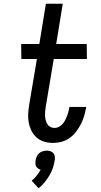

<svg xmlns="http://www.w3.org/2000/svg" viewBox="-20 -755 540 1025"><path d="M264 8Q239 8 216.5 1.5Q194 -5 176.5 -20Q159 -35 148.5 -56Q138 -77 133.5 -100Q129 -123 130.5 -148Q132 -173 136 -197L177 -440H94L93 -520H190L225 -735H315L280 -520H443L444 -440H267L224 -184Q222 -172 221 -160Q220 -148 220.5 -136.5Q221 -125 224 -113.5Q227 -102 232.5 -92.5Q238 -83 248.5 -77.5Q259 -72 272 -72Q283 -72 294 -77.5Q305 -83 313.5 -92.5Q322 -102 327.5 -112.5Q333 -123 337.5 -134.5Q342 -146 345 -157.5Q348 -169 350 -180V-184H440L439 -177Q435 -155 428.5 -133.5Q422 -112 411 -91Q400 -70 385.5 -51Q371 -32 351 -18Q331 -4 308.5 2Q286 8 264 8ZM186 250 149 210Q164 198 176 182.5Q188 167 197 151Q189 149 182.5 144Q176 139 172.5 132.5Q169 126 169 117.5Q169 109 170 101Q172 90 176.5 80Q181 70 189 63Q197 56 208.5 52.5Q220 49 230 49Q240 49 249.5 52.5Q259 56 265 63Q271 70 272.5 80Q274 90 272 101Q269 122 262 142.5Q255 163 243.5 182Q232 201 218 218.5Q204 236 186 250Z"/></svg>

Font: Iosevka Medium Oblique
Style: Regular
Weight: 500
Italic angle: -9°
Monospace: yes
Designer: Belleve Invis
Foundry: Belleve Invis
Version: Version 32.5.0; ttfautohint (v1.8.4)